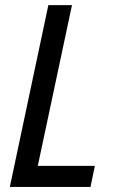

<svg xmlns="http://www.w3.org/2000/svg" viewBox="-20 -734 456 754"><path d="M18.6 0 169.9 -713.9H262.7L128.4 -82.5H352.5L335.4 0Z"/></svg>

Font: Open Sans SemiCondensed Medium
Style: Italic
Weight: 500
Width: 4
Italic angle: -12°
Designer: Monotype Design Team
Foundry: Monotype Imaging Inc.
Version: Version 3.000